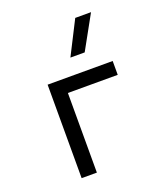

<svg xmlns="http://www.w3.org/2000/svg" viewBox="-144 -897 874 999"><g transform="rotate(-20 293.0 -397.5)"><path d="M135.3 0H219.7V-440.9H495.6V-517.6H135.3ZM294.9 -609.4H374L476.6 -794.9H389.2Z"/></g></svg>

Font: Cascadia Code SemiLight
Style: Regular
Weight: 350
Monospace: yes
Designer: Aaron Bell
Foundry: Saja Typeworks
Version: Version 2404.023